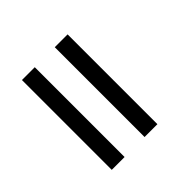

<svg xmlns="http://www.w3.org/2000/svg" viewBox="-96 -378 455 455"><g transform="rotate(-45 131.0 -150.5)"><path d="M144 0V-301H187V0ZM34 0V-301H77V0Z"/></g></svg>

Font: Chathura
Style: Bold
Weight: 700
Designer: Appaji Ambarisha Darbha
Foundry: Aditya Fonts
Version: Version 1.002 2016